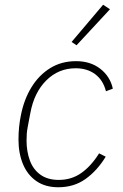

<svg xmlns="http://www.w3.org/2000/svg" viewBox="-20 -778 521 810"><path d="M226 12Q171 12 133.5 -14Q96 -40 77 -85.5Q58 -131 58 -189Q58 -216 60.5 -241.5Q63 -267 68 -291Q81 -358 112.5 -409.5Q144 -461 191.5 -490.5Q239 -520 301 -520Q362 -520 403.5 -487.5Q445 -455 456 -404L427 -393Q415 -440 381.5 -465Q348 -490 299 -490Q227 -490 175.5 -439Q124 -388 108 -301L97 -243Q94 -227 93 -214.5Q92 -202 92 -185Q92 -139 106 -101Q120 -63 150.5 -41Q181 -19 228 -19Q282 -19 323.5 -48.5Q365 -78 398 -131L426 -117Q390 -58 341 -23Q292 12 226 12ZM444 -739 303 -587 282 -601 415 -758Z"/></svg>

Font: IBM Plex Sans ExtraLight
Style: Italic
Weight: 250
Italic angle: -11.31°
Designer: Mike Abbink, Paul van der Laan, Pieter van Rosmalen
Foundry: Bold Monday
Version: Version 3.201